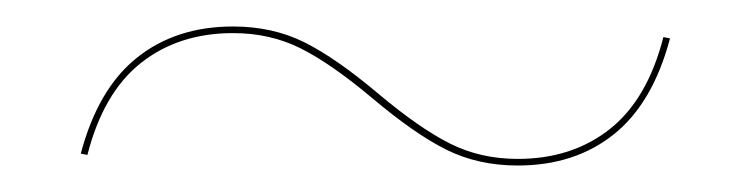

<svg xmlns="http://www.w3.org/2000/svg" viewBox="-20 -433 567 145"><path d="M486 -404Q473 -355 443.5 -331.5Q414 -308 371 -308Q341 -308 317 -320Q293 -332 261 -359Q230 -385 207 -396.5Q184 -408 156 -408Q115 -408 86.5 -385.5Q58 -363 46 -316L41 -317Q54 -366 83.5 -389.5Q113 -413 156 -413Q186 -413 210 -401Q234 -389 266 -362Q297 -336 320 -324.5Q343 -313 371 -313Q412 -313 440.5 -335.5Q469 -358 481 -405Z"/></svg>

Font: Hepta Slab Hairline
Style: Regular
Weight: 400
Designer: Michael LaGattuta
Foundry: Michael LaGattuta
Version: Version 1.100; ttfautohint (v1.8) -l 8 -r 50 -G 200 -x 14 -D